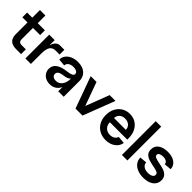

<svg xmlns="http://www.w3.org/2000/svg" viewBox="187 -1772 2850 2850"><g transform="rotate(45 1612.0 -347.0)"><path d="M121 -153V-400H13V-500H121V-661H236V-500H386V-400H236V-160Q236 -100 296 -100H386V0H281Q121 0 121 -153Z M592 -500V-388Q607 -443 635 -471.5Q663 -500 703 -500H795V-400H713Q649 -400 620.5 -356.5Q592 -313 592 -215V0H477V-500Z M830 -138Q830 -207 885.5 -248Q941 -289 1049 -301Q1109 -308 1136.5 -322Q1164 -336 1164 -359Q1164 -385 1139 -400.5Q1114 -416 1072 -416Q1021 -416 989.5 -393.5Q958 -371 958 -334L844 -344Q844 -394 873 -433Q902 -472 953 -494Q1004 -516 1069 -516Q1167 -516 1224 -465.5Q1281 -415 1281 -328V0H1166V-90Q1145 -40 1102 -12Q1059 16 1001 16Q952 16 913 -3.5Q874 -23 852 -58.5Q830 -94 830 -138ZM1030 -84Q1092 -84 1129 -133Q1166 -182 1166 -263V-267Q1135 -229 1054 -221Q948 -209 948 -148Q948 -118 970.5 -101Q993 -84 1030 -84Z M1470 -500 1604 -129 1746 -500H1868L1676 0H1529L1348 -500Z M1914 -251Q1914 -328 1945 -388Q1976 -448 2031.5 -482Q2087 -516 2157 -516Q2228 -516 2282.5 -482Q2337 -448 2367.5 -387.5Q2398 -327 2398 -248V-217H2033Q2033 -158 2070 -121Q2107 -84 2167 -84Q2209 -84 2239.5 -103Q2270 -122 2281 -156L2397 -146Q2385 -73 2323.5 -28.5Q2262 16 2173 16Q2097 16 2038 -17.5Q1979 -51 1946.5 -111.5Q1914 -172 1914 -251ZM2156 -416Q2101 -416 2067 -385Q2033 -354 2033 -305H2280Q2280 -354 2245.5 -385Q2211 -416 2156 -416Z M2618 -710V0H2503V-710Z M2723 -167 2836 -177Q2837 -134 2872 -109Q2907 -84 2964 -84Q3010 -84 3038.5 -100Q3067 -116 3067 -145Q3067 -175 3037 -188Q3007 -201 2944 -212Q2881 -225 2842.5 -238Q2804 -251 2776 -280.5Q2748 -310 2748 -362Q2748 -437 2805 -476.5Q2862 -516 2954 -516Q3048 -516 3105 -474.5Q3162 -433 3164 -362L3050 -352Q3049 -383 3023 -399.5Q2997 -416 2953 -416Q2914 -416 2890 -403Q2866 -390 2866 -367Q2866 -341 2894 -329Q2922 -317 2983 -305Q3046 -293 3086.5 -279Q3127 -265 3156 -234Q3185 -203 3185 -149Q3185 -73 3125 -28.5Q3065 16 2964 16Q2894 16 2839.5 -6.5Q2785 -29 2754.5 -70.5Q2724 -112 2723 -167Z"/></g></svg>

Font: MedMera Sans Semibold
Style: Regular
Weight: 600
Designer: Kasper Nordkvist
Foundry: UNCUT.wtf
Version: Version 1.300